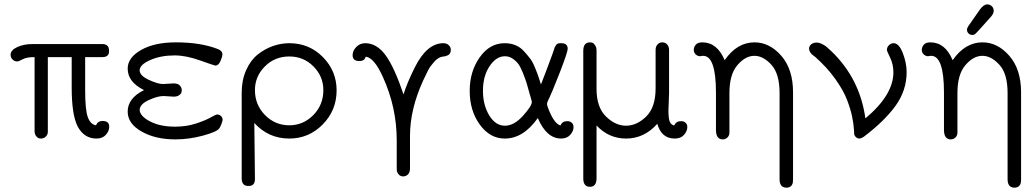

<svg xmlns="http://www.w3.org/2000/svg" viewBox="-20 -634 4764 884"><path d="M28.8 -381.8Q28.8 -402.8 58.8 -417Q88.9 -431.2 129.9 -431.2H450.2Q482.4 -431.2 481.9 -400.9Q483.9 -371.1 451.2 -371.1H372.1V-217.8Q372.1 -127 384.5 -94Q397 -61 421.9 -57.1Q422.9 -58.1 424.3 -61.5Q425.8 -64.9 428.5 -67.9Q431.2 -70.8 437 -74Q442.9 -77.1 452.1 -77.1Q482.9 -77.1 482.9 -50.8Q482.9 -30.8 467.5 -13.4Q452.1 3.9 423.8 3.9Q366.7 3.9 336.9 -53.2Q310.1 -106.4 310.1 -231V-371.1H200.2V-30.8Q201.2 -15.6 191.7 -5.9Q182.1 3.9 168.9 3.9Q163.1 3.9 157.5 2Q151.9 0 145.5 -8.5Q139.2 -17.1 139.2 -30.8V-371.1Q102.1 -371.1 84.5 -361.1Q66.9 -351.1 59.1 -351.1Q46.9 -351.1 37.8 -359.9Q28.8 -368.7 28.8 -381.8Z M567.9 -120.1Q567.9 -182.1 643.1 -219.2Q567.9 -256.3 567.9 -317.9Q567.9 -368.7 629.4 -403.8Q690.9 -439 790 -439Q903.8 -439 982.9 -408.2Q1003.9 -400.4 1003.9 -383.8Q1003.9 -372.6 994.9 -352.3Q985.8 -332 971.7 -332Q967.8 -332 901.9 -355.5Q835.9 -378.9 784.7 -378.9Q719.7 -378.9 671.4 -357.4Q623 -335.9 623 -310.1Q623 -286.1 664.6 -266.6Q706.1 -247.1 731 -247.1Q736.8 -247.1 753.9 -248.5Q771 -250 778.8 -250Q800.8 -250 808.8 -239.5Q816.9 -229 816.9 -219.2Q816.9 -213.4 814.9 -207.3Q813 -201.2 804 -195.1Q794.9 -189 779.8 -189Q772.9 -189 756.8 -190.4Q740.7 -191.9 732.9 -191.9Q705.1 -191.9 664.1 -172.9Q623 -153.8 623 -127Q625 -99.1 670.9 -75Q716.8 -50.8 786.1 -50.8Q837.9 -50.8 881.3 -64.9Q924.8 -79.1 949.5 -93Q974.1 -106.9 980 -106.9Q989.7 -106.9 997.3 -99.9Q1004.9 -92.8 1004.9 -83Q1004.9 -77.1 999.5 -63Q994.1 -48.8 989.7 -43Q978.5 -26.9 914.3 -9.5Q850.1 7.8 787.1 7.8Q695.3 7.8 631.6 -28.6Q567.9 -64.9 567.9 -120.1Z M1092.8 187V-207Q1092.8 -265.1 1113.3 -311Q1133.8 -356.9 1166.7 -383.1Q1199.7 -409.2 1236.8 -422.1Q1273.9 -435.1 1312 -435.1Q1403.8 -435.1 1466.8 -371.1Q1529.8 -307.1 1529.8 -217.8Q1529.8 -126 1465.8 -61Q1401.9 3.9 1312 3.9Q1215.8 3.9 1150.9 -67.9L1153.8 189.9Q1153.8 222.2 1126 222.2H1123Q1092.8 222.2 1092.8 187ZM1153.8 -219.2Q1153.8 -151.4 1200.2 -104.2Q1246.6 -57.1 1312 -57.1Q1376 -57.1 1422.4 -104Q1468.8 -150.9 1468.8 -219.2Q1468.8 -282.2 1423.3 -328.1Q1377.9 -374 1312 -374Q1245.1 -374 1199.5 -328.1Q1153.8 -282.2 1153.8 -219.2Z M1603.5 -379.9Q1603.5 -400.9 1620.6 -418Q1637.7 -435.1 1661.6 -435.1Q1714.8 -435.1 1755.4 -379.6Q1795.9 -324.2 1837.9 -199.2Q1854 -252.4 1890.6 -325.2Q1945.8 -435.1 2021.5 -435.1Q2036.6 -435.1 2046.1 -426Q2055.7 -417 2055.7 -403.8Q2055.7 -395 2052.2 -388.9Q2048.8 -382.8 2042.7 -379.9Q2036.6 -377 2031.7 -375.5Q2026.9 -374 2021.5 -374L2016.6 -373Q1997.6 -370.1 1979.2 -349.6Q1960.9 -329.1 1951.9 -312Q1942.9 -294.9 1928.7 -264.2Q1867.7 -131.3 1867.7 -8.8V143.1Q1866.7 162.1 1857.2 170.2Q1847.7 178.2 1836.9 178.2Q1824.7 178.2 1817.1 170.7Q1809.6 163.1 1807.6 154.8Q1806.6 151.9 1806.6 132.8V12.2Q1806.6 -138.7 1743.7 -277.8Q1703.6 -367.7 1664.6 -373Q1663.6 -372.1 1662.1 -368.7Q1660.6 -365.2 1658.7 -362.1Q1656.7 -358.9 1650.6 -356Q1644.5 -353 1635.7 -353H1633.8Q1603.5 -353 1603.5 -379.9Z M2142.6 -215.8Q2142.6 -304.7 2188.5 -369.9Q2234.4 -435.1 2303.7 -435.1Q2330.6 -435.1 2353 -426Q2375.5 -417 2392.6 -397.9Q2409.7 -378.9 2421.1 -364Q2432.6 -349.1 2444.1 -320.6Q2455.6 -292 2459 -281Q2462.4 -270 2470.7 -245.1Q2480.5 -270 2489.5 -293.9Q2498.5 -317.9 2504.6 -334Q2510.7 -350.1 2516.1 -365Q2521.5 -379.9 2525.1 -389.4Q2528.8 -398.9 2531.2 -407.5Q2533.7 -416 2536.1 -419.9Q2538.6 -423.8 2541 -427.5Q2543.5 -431.2 2546.6 -432.6Q2549.8 -434.1 2553.2 -434.6Q2556.6 -435.1 2561.5 -435.1H2564.5Q2593.3 -435.1 2593.8 -410.2Q2593.8 -394 2558.1 -302Q2522.5 -210 2501.5 -167Q2496.6 -157.2 2500.5 -145Q2528.3 -65.9 2560.5 -56.2Q2568.4 -76.2 2591.8 -76.2Q2604 -76.2 2612.3 -69.1Q2620.6 -62 2620.6 -48.8Q2620.6 -29.8 2605.2 -12.9Q2589.8 3.9 2563.5 3.9Q2496.6 3.9 2456.5 -89.8H2455.6Q2388.7 4.4 2303.7 3.9Q2235.8 3.9 2189.2 -60.1Q2142.6 -124 2142.6 -215.8ZM2203.6 -215.8Q2203.6 -149.9 2232.7 -102.5Q2261.7 -55.2 2304.7 -55.2Q2346.7 -55.2 2387.7 -100.6Q2428.7 -146 2428.7 -165Q2428.7 -168 2419.4 -199.2Q2409.7 -235.4 2404.1 -253.2Q2398.4 -271 2387.5 -298.6Q2376.5 -326.2 2366 -340.1Q2355.5 -354 2339.6 -364.5Q2323.7 -375 2304.7 -375Q2264.6 -375 2234.1 -329.3Q2203.6 -283.7 2203.6 -215.8Z M2665.5 187V-399.9Q2665.5 -439 2696.3 -439Q2702.1 -439 2707.8 -437Q2713.4 -435.1 2720 -425.5Q2726.6 -416 2726.6 -400.9V-224.1Q2726.6 -140.1 2770 -97.7Q2813.5 -55.2 2862.3 -55.2Q2912.1 -55.2 2955.3 -97.7Q2998.5 -140.1 2998.5 -227.1V-403.8Q2998.5 -418 3005.1 -426.5Q3011.7 -435.1 3017.6 -437Q3023.4 -439 3029.3 -439Q3043.5 -439 3052 -429Q3060.5 -418.9 3060.5 -403.8V-206.1Q3060.5 -192.9 3059.1 -166.5Q3057.6 -140.1 3057.6 -127Q3057.6 -86.9 3064 -73Q3070.3 -59.1 3084.5 -56.2Q3092.3 -76.2 3115.7 -76.2Q3127.9 -76.2 3136.2 -69.1Q3144.5 -62 3144.5 -48.8Q3144.5 -30.8 3129.6 -13.4Q3114.7 3.9 3086.4 3.9Q3025.4 3.9 3006.3 -64Q2946.3 3.9 2862.3 3.9Q2783.2 3.9 2726.6 -56.2V186Q2726.6 226.1 2696.3 226.1Q2665.5 226.1 2665.5 187Z M3174.3 -404.8Q3174.3 -417 3183.3 -428Q3192.4 -439 3213.4 -439Q3282.2 -439 3316.4 -356.9Q3373.5 -439 3453.6 -439Q3523.4 -439 3577.4 -377Q3631.3 -314.9 3631.3 -209V189.9Q3631.3 201.2 3630.4 206.1Q3625.5 230 3600.6 230Q3569.8 230 3569.3 191.9V-205.1Q3569.3 -294.9 3531.5 -335.9Q3493.7 -377 3453.6 -377Q3411.6 -377 3375 -334Q3338.4 -291 3338.4 -206.1V-27.8Q3339.4 -10.7 3329.8 -1.5Q3320.3 7.8 3307.6 7.8Q3276.9 7.8 3276.4 -35.2V-208Q3276.4 -377 3217.3 -377Q3214.4 -377 3211.4 -376.5Q3208.5 -376 3206.5 -376L3204.6 -375Q3192.4 -375 3183.3 -383.3Q3174.3 -391.6 3174.3 -404.8Z M3705.1 -409.2Q3705.1 -422.4 3715.1 -430.2Q3725.1 -438 3739.3 -438Q3752.4 -438 3765.9 -430.9Q3779.3 -423.8 3785.4 -418.5Q3791.5 -413.1 3808.1 -397.9Q3939 -272 3964.4 -88.9Q4093.3 -196.8 4093.3 -300.8Q4093.3 -337.9 4078.4 -368.4Q4063.5 -398.9 4063.5 -403.8Q4063.5 -417 4073 -426Q4082.5 -435.1 4094.2 -435.1Q4119.1 -435.1 4136.7 -389.6Q4154.3 -344.2 4154.3 -301.8Q4154.3 -217.8 4103.3 -147Q4052.2 -76.2 3956.5 -3.9Q3944.3 3.9 3935.5 3.9Q3922.4 3.9 3913.1 -13.2Q3913.1 -14.2 3911.6 -38.6Q3910.2 -63 3903.3 -96.9Q3896.5 -130.9 3879.9 -174.3Q3863.3 -217.8 3825.7 -270.5Q3788.1 -323.2 3734.4 -371.1Q3733.4 -372.1 3727.8 -376Q3722.2 -379.9 3717.8 -384Q3713.4 -388.2 3709.2 -395.3Q3705.1 -402.3 3705.1 -409.2Z M4224.1 -404.8Q4224.1 -417 4233.2 -428Q4242.2 -439 4263.2 -439Q4332 -439 4366.2 -356.9Q4423.3 -439 4503.4 -439Q4573.2 -439 4627.2 -377Q4681.2 -314.9 4681.2 -209V189.9Q4681.2 201.2 4680.2 206.1Q4675.3 230 4650.4 230Q4619.6 230 4619.1 191.9V-205.1Q4619.1 -294.9 4581.3 -335.9Q4543.5 -377 4503.4 -377Q4461.4 -377 4424.8 -334Q4388.2 -291 4388.2 -206.1V-27.8Q4389.2 -10.7 4379.6 -1.5Q4370.1 7.8 4357.4 7.8Q4326.7 7.8 4326.2 -35.2V-208Q4326.2 -377 4267.1 -377Q4264.2 -377 4261.2 -376.5Q4258.3 -376 4256.3 -376L4254.4 -375Q4242.2 -375 4233.2 -383.3Q4224.1 -391.6 4224.1 -404.8ZM4432.1 -497.1Q4432.1 -503.9 4438.7 -514.4Q4445.3 -524.9 4492.2 -590.8Q4509.3 -613.8 4525.4 -613.8Q4537.6 -613.8 4546.4 -605.5Q4555.2 -597.2 4555.2 -584Q4555.2 -571.8 4543.5 -558.1Q4473.6 -479 4468.3 -476.1Q4464.4 -473.1 4456.1 -473.1Q4446.3 -473.1 4439.2 -480.2Q4432.1 -487.3 4432.1 -497.1Z"/></svg>

Font: CMU Typewriter Text
Style: Light
Weight: 200
Version: Version 0.7.0